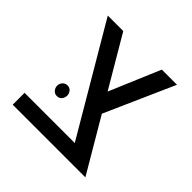

<svg xmlns="http://www.w3.org/2000/svg" viewBox="-149 -691 824 824"><g transform="rotate(45 263.0 -279.5)"><path d="M384 0 55 -559H149L478 0ZM37 0V-72H421L448 0ZM329 -230 278 -311 383 -559H475ZM145 -225Q159 -225 167 -215Q175 -205 175 -193Q175 -180 167 -170Q159 -160 145 -160Q131 -160 122.5 -170Q114 -180 114 -193Q114 -205 122.5 -215Q131 -225 145 -225Z"/></g></svg>

Font: Assistant ExtraLight Medium
Style: Regular
Weight: 500
Version: Version 3.000